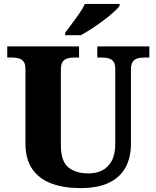

<svg xmlns="http://www.w3.org/2000/svg" viewBox="-20 -951 799 981"><path d="M390 10Q307 10 244 -13Q181 -36 145.5 -86.5Q110 -137 110 -218V-598Q110 -624 101 -636Q92 -648 76.5 -652.5Q61 -657 43 -657H17V-714H384V-657H358Q340 -657 324.5 -652.5Q309 -648 300 -635Q291 -622 291 -594V-210Q291 -127 329 -96Q367 -65 433 -65Q472 -65 502.5 -80.5Q533 -96 551 -129.5Q569 -163 569 -217V-598Q569 -624 560 -636Q551 -648 536.5 -652.5Q522 -657 503 -657H477V-714H743V-657H717Q698 -657 682.5 -652.5Q667 -648 658 -635Q649 -622 649 -594V-215Q649 -148 622.5 -97.5Q596 -47 539 -18.5Q482 10 390 10ZM313 -784Q328 -803 347 -829Q366 -855 385 -882Q404 -909 414 -931H591V-921Q582 -908 559.5 -888Q537 -868 508 -846Q479 -824 448.5 -804.5Q418 -785 393 -771H313Z"/></svg>

Font: Noto Serif Ethiopic ExtraBold
Style: Regular
Weight: 800
Version: Version 2.102